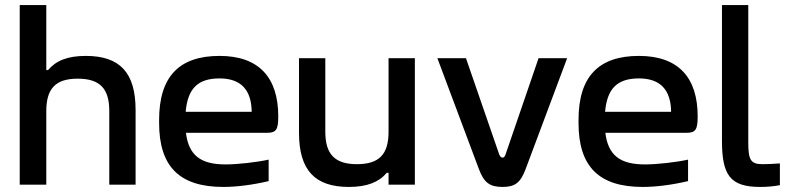

<svg xmlns="http://www.w3.org/2000/svg" viewBox="-20 -730 3125 759"><path d="M58 -710V0H163V-291C163 -380 200 -419 287 -419C375 -419 412 -380 412 -291V0H516V-295C516 -443 454 -509 319 -509C247 -509 201 -490 170 -453H163V-710Z M1080 -270C1080 -422 1005 -509 848 -509C688 -509 609 -427 609 -256V-244C609 -71 690 9 863 9C915 9 978 1 1042 -14V-99C998 -89 920 -80 872 -80C773 -80 726 -116 715 -205H1036C1072 -205 1080 -218 1080 -270ZM714 -288C722 -380 762 -420 848 -420C934 -420 974 -373 975 -288Z M1620 0V-500H1516V-209C1516 -120 1479 -81 1391 -81C1304 -81 1266 -120 1266 -209V-500H1162V-205C1162 -57 1225 9 1359 9C1431 9 1478 -10 1509 -47H1516V0Z M1709 -500 1873 -62C1893 -8 1916 9 1967 9C2016 9 2038 -8 2058 -62L2222 -500H2109L1978 -118C1974 -108 1970 -107 1967 -107C1963 -107 1959 -108 1954 -118L1822 -500Z M2738 -270C2738 -422 2663 -509 2506 -509C2346 -509 2267 -427 2267 -256V-244C2267 -71 2348 9 2521 9C2573 9 2636 1 2700 -14V-99C2656 -89 2578 -80 2530 -80C2431 -80 2384 -116 2373 -205H2694C2730 -205 2738 -218 2738 -270ZM2372 -288C2380 -380 2420 -420 2506 -420C2592 -420 2632 -373 2633 -288Z M2994 -81C2947 -81 2938 -99 2938 -167V-710H2834V-174C2834 -38 2866 9 2985 9C3011 9 3037 7 3063 2V-84C3040 -82 3010 -81 2994 -81Z"/></svg>

Font: LT Wave Alt Medium
Style: Regular
Weight: 500
Designer: Daniel Lyons
Version: Version 2.5 (Glyphs App)